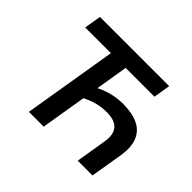

<svg xmlns="http://www.w3.org/2000/svg" viewBox="-158 -959 1190 1190"><g transform="rotate(45 437.5 -364.0)"><path d="M592.3 -448.2Q670.4 -448.2 722.9 -423.3Q775.4 -398.4 797.1 -345.7Q818.8 -293 804.7 -208.5L770 0H640.6L673.8 -201.2Q681.6 -249 670.9 -279.5Q660.2 -310.1 631.3 -325.2Q602.5 -340.3 555.7 -340.3Q499 -340.3 448.7 -323Q398.4 -305.7 356.4 -278.8L374 -385.7Q408.2 -405.8 442.4 -419.7Q476.6 -433.6 513.4 -440.9Q550.3 -448.2 592.3 -448.2ZM447.8 -639.2 342.3 0H212.4L318.4 -639.2ZM89.4 -616.7 107.9 -727.5H714.8L696.3 -616.7Z"/></g></svg>

Font: Inter 24pt SemiBold
Style: Italic
Weight: 600
Italic angle: -9.3988°
Designer: Rasmus Andersson
Foundry: rsms
Version: Version 4.001;git-66647c0bb